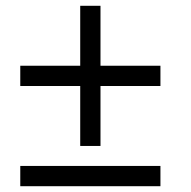

<svg xmlns="http://www.w3.org/2000/svg" viewBox="-20 -643 658 663"><path d="M327 -416H534V-346H327V-139H257V-346H50V-416H257V-623H327ZM50 -70H534V0H50Z"/></svg>

Font: Fragment Mono SC
Style: Regular
Weight: 400
Monospace: yes
Designer: Wei Huang based on Nimbus Sans by URW Studio, based on Helvetica by Max Miedinger.
Foundry: Wei Huang
Version: Version 1.012; ttfautohint (v1.8.4.7-5d5b)